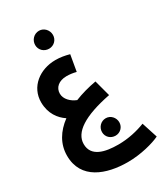

<svg xmlns="http://www.w3.org/2000/svg" viewBox="-254 -923 1148 1309"><g transform="rotate(-30 320.0 -268.5)"><path d="M275 -667C313 -667 344 -697 344 -736C344 -775 313 -808 275 -808C235 -808 204 -775 204 -736C204 -697 235 -667 275 -667ZM354 271C457 271 561 242 610 218L570 94C511 117 437 135 357 135C252 135 153 112 153 14C153 -78 257 -147 470 -189L436 -316C375 -305 317 -289 265 -268C222 -285 184 -321 184 -365C184 -412 221 -446 283 -446C305 -446 332 -443 358 -436L380 -563C344 -573 310 -579 272 -579C149 -579 43 -500 44 -376C45 -288 89 -231 139 -198C62 -141 15 -66 15 26C15 212 186 271 354 271ZM371 73C408 73 438 44 438 6C438 -32 408 -64 371 -64C332 -64 302 -32 302 6C302 44 332 73 371 73Z"/></g></svg>

Font: Noto Sans Arabic UI SmCn
Style: Bold
Weight: 700
Width: 4
Designer: Monotype Design Team, Nadine Chahine and Nizar Qandah
Foundry: Monotype Imaging Inc.
Version: Version 2.010